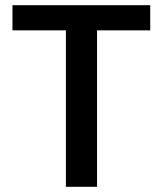

<svg xmlns="http://www.w3.org/2000/svg" viewBox="-20 -720 627 740"><path d="M234 0V-603H28V-700H559V-603H354V0Z"/></svg>

Font: Host Grotesk Light SemiBold
Style: Regular
Weight: 600
Version: Version 1.003